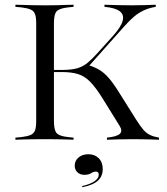

<svg xmlns="http://www.w3.org/2000/svg" viewBox="-20 -591 708 812"><path d="M162.1 -2.4Q137.9 -2.4 116.9 -2Q96 -1.6 78.2 -1.2Q60.5 -0.8 45.2 0V-8.9L71 -11.3Q96.8 -14.5 110.1 -20.6Q123.4 -26.6 128.2 -39.9Q133.1 -53.2 133.1 -78.2V-492.7Q133.1 -517.7 128.2 -531Q123.4 -544.4 110.1 -550.4Q96.8 -556.5 71 -559.7L45.2 -562.1V-571Q60.5 -571 78.2 -570.2Q96 -569.4 116.9 -569Q137.9 -568.5 162.1 -568.5H170.2H178.2Q201.6 -568.5 221.8 -569Q241.9 -569.4 259.3 -570.2Q276.6 -571 291.1 -571V-562.1L267.7 -559.7Q230.6 -555.6 219.4 -543.1Q208.1 -530.6 208.1 -492.7V-78.2Q208.1 -41.1 219.4 -28.2Q230.6 -15.3 267.7 -11.3L291.1 -8.9V0Q276.6 -0.8 259.3 -1.2Q241.9 -1.6 221.8 -2Q201.6 -2.4 178.2 -2.4H170.2ZM432.3 0V-8.9Q473.4 -12.9 486.7 -25Q500 -37.1 484.7 -60.5L413.7 -175Q385.5 -220.2 362.1 -244.4Q338.7 -268.5 310.9 -277.4Q283.1 -286.3 241.1 -286.3H200.8V-295.2H241.1Q282.3 -295.2 306.9 -302.4Q331.5 -309.7 350.4 -325.4Q369.4 -341.1 391.9 -366.1L458.1 -439.5Q491.9 -477.4 498.8 -503.2Q505.6 -529 486.3 -543.5Q466.9 -558.1 421.8 -562.1V-571Q445.2 -570.2 475.4 -569.4Q505.6 -568.5 537.1 -568.5Q568.5 -568.5 593.5 -569.4Q618.5 -570.2 638.7 -571V-562.1Q609.7 -557.3 587.5 -546.8Q565.3 -536.3 546.4 -520.2Q527.4 -504 506.5 -480.6L350 -304.8V-316.1Q377.4 -308.9 398.8 -296.4Q420.2 -283.9 439.5 -261.7Q458.9 -239.5 481.5 -203.2L556.5 -83.9Q573.4 -57.3 586.3 -42.3Q599.2 -27.4 614.5 -20.2Q629.8 -12.9 652.4 -8.9V0Q635.5 -0.8 618.1 -1.2Q600.8 -1.6 581.9 -2Q562.9 -2.4 541.9 -2.4Q505.6 -2.4 481 -1.6Q456.5 -0.8 432.3 0ZM328.2 200.8 327.4 196Q362.1 187.9 379.8 175.4Q397.6 162.9 397.6 148.4Q397.6 134.7 386.3 134.7Q375.8 134.7 365.3 141.5Q354.8 148.4 337.1 148.4Q318.5 148.4 307.3 137.5Q296 126.6 296 109.7Q296 88.7 312.1 75Q328.2 61.3 354 61.3Q380.6 61.3 397.6 78.2Q414.5 95.2 414.5 124.2Q414.5 154 394 173Q373.4 191.9 328.2 200.8Z"/></svg>

Font: Playfair 144pt SemiExpanded Light
Style: Regular
Weight: 300
Width: 6
Designer: Claus Eggers Sørensen
Foundry: Claus Eggers Sørensen
Version: Version 2.203